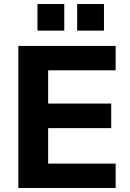

<svg xmlns="http://www.w3.org/2000/svg" viewBox="-20 -933 645 953"><path d="M71 0V-705H554V-584H219V-419H532V-297H219V-121H554V0ZM363 -781V-913H496V-781ZM166 -781V-913H299V-781Z"/></svg>

Font: Nunito Sans 12pt ExtraBold
Style: Regular
Weight: 800
Designer: Vernon Adams
Foundry: Vernon Adams
Version: Version 3.101;gftools[0.9.27]